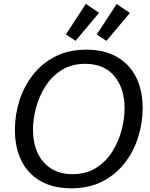

<svg xmlns="http://www.w3.org/2000/svg" viewBox="-20 -975 788 1006"><path d="M352.5 11.7Q261.2 11.7 195.1 -24.9Q128.9 -61.5 93.5 -130.4Q58.1 -199.2 58.1 -295.4Q58.1 -371.6 81.3 -446Q104.5 -520.5 151.4 -581.3Q198.2 -642.1 268.6 -678.5Q338.9 -714.8 432.6 -714.8Q524.4 -714.8 590.3 -678.2Q656.2 -641.6 691.9 -572.8Q727.5 -503.9 727.5 -407.7Q727.5 -332 704.3 -257.6Q681.2 -183.1 634.5 -122.3Q587.9 -61.5 517.6 -24.9Q447.3 11.7 352.5 11.7ZM359.9 -62.5Q431.6 -62.5 483.4 -95.2Q535.2 -127.9 568.1 -180.2Q601.1 -232.4 616.9 -292.5Q632.8 -352.5 632.8 -407.2Q632.8 -512.2 579.1 -576.4Q525.4 -640.6 426.8 -640.6Q355 -640.6 303 -607.9Q251 -575.2 217.8 -522.7Q184.6 -470.2 168.7 -410.2Q152.8 -350.1 152.8 -295.4Q152.8 -226.6 177 -174.1Q201.2 -121.6 247.6 -92Q293.9 -62.5 359.9 -62.5ZM376 -761.2 325.2 -794.4 429.7 -954.6 499 -907.7ZM537.6 -760.7 486.8 -793.9 591.3 -954.1 660.6 -907.2Z"/></svg>

Font: Schibsted Grotesk
Style: Italic
Weight: 400
Italic angle: -12°
Designer: Bakken & Baeck AS, Henrik Kongsvoll
Foundry: Schibsted ASA
Version: Version 1.100; ttfautohint (v1.8.4.7-5d5b);gftools[0.9.25]